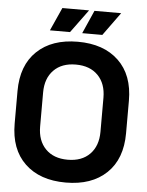

<svg xmlns="http://www.w3.org/2000/svg" viewBox="-59 -928 755 989"><g transform="rotate(5 318.0 -433.0)"><path d="M30 -434Q30 -567 107 -640.5Q184 -714 318 -714Q452 -714 529 -640.5Q606 -567 606 -434V-266Q606 -133 529 -59.5Q452 14 318 14Q184 14 107 -59.5Q30 -133 30 -266ZM162 -262Q162 -189 203.5 -146.5Q245 -104 318 -104Q391 -104 432.5 -146.5Q474 -189 474 -262V-438Q474 -511 432.5 -553.5Q391 -596 318 -596Q245 -596 203.5 -553.5Q162 -511 162 -438ZM361 -880 273 -760H169L223 -880ZM527 -880 440 -760H336L389 -880Z"/></g></svg>

Font: Space Grotesk Variable
Style: Regular
Weight: 400
Designer: Florian Karsten (Space Grotesk), Colophon Foundry (Space Mono)
Foundry: Florian Karsten
Version: Version 1.106